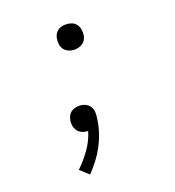

<svg xmlns="http://www.w3.org/2000/svg" viewBox="-135 -634 869 955"><g transform="rotate(-20 300.0 -156.5)"><path d="M179 215 134 174Q171 139 200.5 97Q230 55 244 8H242Q229 8 216.5 3.5Q204 -1 195 -10Q186 -19 181.5 -32Q177 -45 177 -58Q177 -62 177.5 -66Q178 -70 179 -74Q181 -85 186.5 -95.5Q192 -106 201 -112.5Q210 -119 221 -122Q232 -125 243 -125Q256 -125 267.5 -121.5Q279 -118 288 -111Q297 -104 302.5 -93Q308 -82 309 -70.5Q310 -59 308.5 -46.5Q307 -34 305 -21Q300 11 289 42.5Q278 74 262 104Q246 134 224.5 162Q203 190 179 215ZM320 -395Q304 -395 289.5 -401Q275 -407 266 -418.5Q257 -430 254.5 -446Q252 -462 255 -478Q257 -489 262.5 -499Q268 -509 277.5 -516Q287 -523 298 -525.5Q309 -528 320 -528Q336 -528 350.5 -522.5Q365 -517 374 -505Q383 -493 385.5 -477.5Q388 -462 386 -446Q384 -435 378 -424.5Q372 -414 362.5 -407.5Q353 -401 342 -398Q331 -395 320 -395Z"/></g></svg>

Font: Iosevka Light Extended
Style: Italic
Weight: 300
Width: 7
Italic angle: -9°
Monospace: yes
Designer: Belleve Invis
Foundry: Belleve Invis
Version: Version 32.5.0; ttfautohint (v1.8.4)